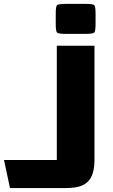

<svg xmlns="http://www.w3.org/2000/svg" viewBox="-206 -737 572 971"><path d="M-185.8 72.1H81.3Q81.3 72.1 81.3 72.1Q81.3 72.1 81.3 72.1V-505.8H271.8V69.7Q271.8 112.1 262.8 139.9Q253.8 167.7 235.8 184.1Q217.8 200.6 190.9 207.3Q164.1 214 127.8 214H-155.5ZM75.9 -615.5V-668.5Q75.9 -704.6 82.5 -711Q89.2 -717.3 125.7 -717.3H227.5Q264 -717.3 270.6 -711Q277.3 -704.6 277.3 -668.5V-615.5Q277.3 -578.9 270.6 -572.3Q264 -565.7 227.5 -565.7H125.7Q89.2 -565.7 82.5 -572.3Q75.9 -578.9 75.9 -615.5Z"/></svg>

Font: Science Gothic
Style: Regular
Weight: 400
Designer: Thomas Phinney, Vassil Kateliev, Brandon Buerkle
Foundry: Font Detective LLC
Version: Version 1.018